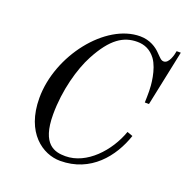

<svg xmlns="http://www.w3.org/2000/svg" viewBox="-132 -853 965 994"><g transform="rotate(20 350.0 -356.0)"><path d="M92 -252C92 -60 208 18 304 18C472 18 570 -106 612 -231L581 -242C540 -126 438 -14 321 -14C262 -14 188 -30 188 -196C188 -330 225 -459 266 -536C332 -660 395 -698 470 -698C510 -698 544 -683 571 -647C608 -596 614 -507 614 -479C614 -456 614 -436 613 -416H636L700 -722H677C674 -702 661 -649 632 -649C621 -649 615 -654 603 -666L585 -684C567 -702 530 -730 474 -730C284 -730 92 -486 92 -252Z"/></g></svg>

Font: Old Standard
Style: Italic
Weight: 400
Italic angle: -15.2°
Designer: Alexey Kryukov <alexios@thessalonica.org.ru>
Version: Version 2.0